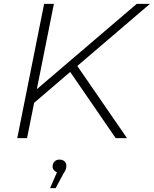

<svg xmlns="http://www.w3.org/2000/svg" viewBox="-20 -720 802 1001"><path d="M70 0 210 -700H261L172 -255L693 -700H762L383 -376L642 0H583L346 -345L158 -184L121 0ZM241 261 277 178Q270 176 264 170Q254 161 254 148Q254 133 264 122.5Q274 112 290 112Q307 112 316.5 121.5Q326 131 326 144Q326 154 323 162.5Q320 171 312 183L270 261Z"/></svg>

Font: Montserrat Thin Light
Style: Italic
Weight: 300
Italic angle: -11.3°
Version: Version 9.000